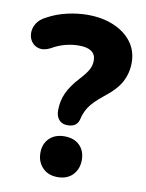

<svg xmlns="http://www.w3.org/2000/svg" viewBox="-82 -775 638 840"><g transform="rotate(10 236.5 -355.0)"><path d="M235 -225Q211 -225 197.5 -240.5Q184 -256 184 -282Q184 -323 200 -359Q216 -395 253 -435Q279 -463 289.5 -482.5Q300 -502 300 -523Q300 -577 226 -577Q161 -577 105 -544Q77 -530 56 -534.5Q35 -539 22.5 -555Q10 -571 9 -593.5Q8 -616 21 -637.5Q34 -659 63 -673Q103 -695 150 -705.5Q197 -716 239 -716Q306 -716 357 -694Q408 -672 436.5 -633.5Q465 -595 465 -543Q465 -497 444.5 -458Q424 -419 371 -378Q325 -341 308.5 -315Q292 -289 286 -260Q282 -244 270 -234.5Q258 -225 235 -225ZM232 6Q190 6 165 -20Q140 -46 140 -86Q140 -126 165 -150.5Q190 -175 232 -175Q275 -175 299.5 -150.5Q324 -126 324 -86Q324 -46 299.5 -20Q275 6 232 6Z"/></g></svg>

Font: Chiron GoRound TC EB
Style: Regular
Weight: 700
Designer: Ryoko NISHIZUKA 西塚涼子 (kana, bopomofo & ideographs); Paul D. Hunt (Latin, Greek & Cyrillic); Sandoll Communications 산돌커뮤니
Foundry: Adobe
Version: Version 1.000;hotconv 1.1.1;makeotfexe 2.6.0